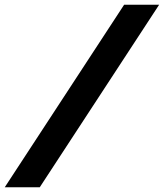

<svg xmlns="http://www.w3.org/2000/svg" viewBox="-52 -710 688 806"><path d="M616 -690 115 76H-32L469 -690Z"/></svg>

Font: Exo 2 ExtraBold
Style: Italic
Weight: 800
Italic angle: -8°
Designer: Natanael Gama
Foundry: Natanael Gama
Version: Version 2.010